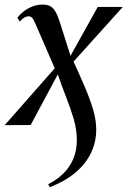

<svg xmlns="http://www.w3.org/2000/svg" viewBox="-50 -532 542 817"><path d="M100.5 -431.5Q93 -449 87.2 -455.8Q81.5 -462.5 72 -462.5Q61 -462.5 51.2 -455.8Q41.5 -449 34 -440L24 -457Q34 -470 50 -482.8Q66 -495.5 86.8 -504Q107.5 -512.5 131.5 -512.5Q151 -512.5 164 -505.5Q177 -498.5 186.2 -482.2Q195.5 -466 204.5 -438L250 -294.5L366 -502.5H472.5L263 -270Q289 -213 311 -161.8Q333 -110.5 346.2 -65.8Q359.5 -21 359.5 18.5Q359.5 73.5 336.5 120.2Q313.5 167 269.5 203.5Q225.5 240 162 264.5L155 252Q214 222 245.5 174.5Q277 127 277 63.5Q277 20.5 263.8 -25Q250.5 -70.5 231.5 -118.5Q212.5 -166.5 196 -215.5L80.5 0L-30 0.5L183 -241.5Z"/></svg>

Font: Merriweather 144pt
Style: Italic
Weight: 400
Italic angle: -7.8°
Version: Version 2.101